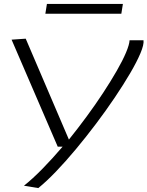

<svg xmlns="http://www.w3.org/2000/svg" viewBox="-20 -739 751 978"><path d="M640 -534H711Q714 -512 695.5 -468Q677 -424 643 -366Q609 -308 564.5 -242Q520 -176 469.5 -109Q419 -42 366.5 21Q314 84 265 135Q216 186 175 219L102 207Q145 173 195.5 121.5Q246 70 299 8H274L39 -537L111 -542L331 -28Q376 -84 421 -145Q466 -206 505 -265.5Q544 -325 574.5 -378Q605 -431 622 -471.5Q639 -512 640 -534ZM211 -669 219 -719H606L598 -669Z"/></svg>

Font: Georama ExtraExtended Light
Style: Italic
Weight: 300
Width: 8
Italic angle: -9°
Designer: Jean-Baptiste Levee
Foundry: Production Type
Version: Version 1.000